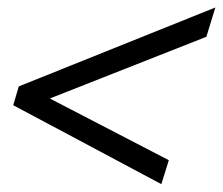

<svg xmlns="http://www.w3.org/2000/svg" viewBox="-20 -468 582 501"><path d="M420.5 -50 401 12.5 14.5 -193.5 29 -242.5 542 -448.5 518.5 -372 110 -211Z"/></svg>

Font: Newsreader 16pt
Style: Bold Italic
Weight: 700
Italic angle: -17°
Designer: Hugues Gentile
Foundry: Production Type
Version: Version 1.003; ttfautohint (v1.8.3)